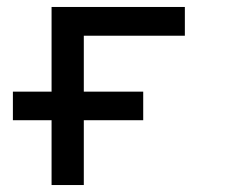

<svg xmlns="http://www.w3.org/2000/svg" viewBox="-20 -531 656 551"><path d="M128 0V-511H510.5V-428.5H220.5V0ZM17 -186V-268H391V-186Z"/></svg>

Font: Overpass Mono Medium
Style: Regular
Weight: 500
Monospace: yes
Designer: Delve Withrington, Dave Bailey
Foundry: Delve Fonts LLC
Version: Version 4.000